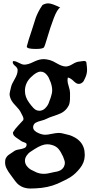

<svg xmlns="http://www.w3.org/2000/svg" viewBox="-20 -839 543 1123"><path d="M332 -794.9Q314.5 -785.2 294.4 -732.4Q274.4 -679.7 258.3 -624.5Q242.2 -569.3 237.3 -562.5Q231.4 -552.7 189.5 -552.7Q136.7 -552.7 136.7 -566.4V-567.4Q146.5 -605.5 165 -659.2Q170.9 -675.8 177.7 -698.7Q184.6 -721.7 189 -734.4Q193.4 -747.1 203.1 -767.1Q212.9 -787.1 228.5 -809.6Q245.1 -819.3 262.7 -819.3Q283.2 -819.3 332 -794.9ZM283.2 8.8Q270.5 4.9 255.9 4.9Q226.6 4.9 183.6 32.2Q163.1 44.9 154.3 51.3Q145.5 57.6 135.7 71.3Q126 85 126 100.6V103.5Q127 120.1 137.7 133.3Q148.4 146.5 159.7 152.8Q170.9 159.2 192.4 168.9Q212.9 177.7 236.3 177.7Q256.8 177.7 286.1 169.9Q289.1 168.9 299.3 167Q309.6 165 313 164.6Q316.4 164.1 324.2 161.1Q332 158.2 335.9 155.8Q339.8 153.3 344.7 148.4Q349.6 143.6 353.5 136.7Q359.4 125 359.4 114.3Q359.4 101.6 348.6 76.2Q335 46.9 321.3 31.2Q307.6 15.6 283.2 8.8ZM227.5 -418.9Q223.6 -419.9 216.8 -419.9Q193.4 -419.9 160.2 -386.7Q128.9 -356.4 126 -314.5V-305.7Q126 -271.5 150.4 -238.3Q175.8 -203.1 189.5 -196.3Q198.2 -191.4 209 -191.4H214.8Q232.4 -193.4 245.1 -206.5Q257.8 -219.7 263.2 -231.9Q268.6 -244.1 276.4 -267.6Q285.2 -293 285.2 -311.5Q285.2 -332 276.4 -357.4Q268.6 -377 264.6 -385.3Q260.7 -393.6 251 -404.3Q241.2 -415 227.5 -418.9ZM377 -385.7Q375 -378.9 375 -367.2Q375 -355.5 382.3 -333Q389.6 -310.5 389.6 -294.9V-293Q389.6 -288.1 389.6 -274.4Q389.6 -260.7 389.2 -254.9Q388.7 -249 387.2 -239.3Q385.7 -229.5 381.8 -221.7Q377.9 -213.9 372.1 -206.1Q357.4 -187.5 338.9 -178.2Q320.3 -168.9 293.9 -160.6Q267.6 -152.3 251 -143.6Q240.2 -137.7 220.2 -132.8Q200.2 -127.9 188.5 -121.1Q176.8 -114.3 173.8 -98.6V-94.7Q173.8 -73.2 207 -59.6Q227.5 -50.8 245.1 -50.8Q257.8 -50.8 283.2 -56.2Q308.6 -61.5 323.2 -61.5Q335 -61.5 346.7 -58.6Q376 -51.8 387.7 -48.3Q399.4 -44.9 418 -34.7Q436.5 -24.4 450.2 -8.8Q475.6 20.5 475.6 64.5V72.3Q474.6 111.3 448.2 144.5Q421.9 177.7 394.5 195.3Q367.2 212.9 316.4 235.4Q259.8 259.8 188.5 262.7Q177.7 263.7 158.2 263.7Q128.9 263.7 105.5 252Q88.9 243.2 79.6 232.9Q70.3 222.7 55.7 202.1Q51.8 196.3 42.5 184.1Q33.2 171.9 29.3 165.5Q25.4 159.2 20 149.4Q14.6 139.6 12.2 130.4Q9.8 121.1 9.8 111.3Q9.8 101.6 10.7 96.7Q12.7 86.9 18.6 79.1Q24.4 71.3 29.8 67.4Q35.2 63.5 45.9 56.6Q56.6 49.8 61.5 45.9Q71.3 38.1 90.8 35.2Q110.4 32.2 122.6 26.9Q134.8 21.5 135.7 7.8V6.8Q135.7 0 130.4 -2.9Q125 -5.9 116.7 -8.3Q108.4 -10.7 103.5 -14.6Q97.7 -19.5 83.5 -28.3Q69.3 -37.1 62.5 -44.9Q55.7 -52.7 55.7 -64.5Q67.4 -85 86.9 -105Q106.4 -125 116.2 -136.7Q117.2 -139.6 117.2 -144.5Q117.2 -154.3 101.6 -181.6Q93.8 -198.2 69.3 -223.1Q44.9 -248 39.1 -270.5Q36.1 -281.2 36.1 -289.1Q36.1 -295.9 44.9 -331.1Q48.8 -347.7 65.9 -376.5Q83 -405.3 83 -426.8V-431.6Q82 -442.4 68.4 -453.6Q54.7 -464.8 54.7 -473.6Q54.7 -478.5 55.7 -481.4H61.5Q72.3 -481.4 90.8 -471.2Q109.4 -460.9 122.1 -460.9Q143.6 -460.9 173.3 -475.6Q203.1 -490.2 222.7 -492.2Q227.5 -493.2 236.3 -493.2Q250 -493.2 272.5 -487.3Q287.1 -483.4 314.5 -467.3Q341.8 -451.2 363.3 -450.2H365.2Q381.8 -450.2 404.3 -463.9Q426.8 -477.5 441.4 -478.5Q445.3 -478.5 455.6 -480.5Q465.8 -482.4 470.7 -482.4Q484.4 -482.4 485.4 -472.7Q489.3 -443.4 489.3 -431.6Q489.3 -405.3 477.5 -381.8Q472.7 -371.1 469.7 -365.7Q466.8 -360.4 460 -355Q453.1 -349.6 444.3 -348.6H438.5Q426.8 -348.6 410.2 -365.2Q393.6 -381.8 377 -385.7Z"/></svg>

Font: LPEducational
Style: Medium
Weight: 500
Designer: Based on Essays1743, by John Stracke, which says:

Based on the typeface in a 1743 English translation of the essays of 
Version: Version 001.204